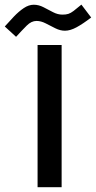

<svg xmlns="http://www.w3.org/2000/svg" viewBox="-97 -795 407 815"><path d="M58.1 -706.1Q36.1 -706.1 16.6 -686.5Q-2.9 -667 -28.8 -638.7L-76.7 -682.6Q-58.6 -703.1 -38.1 -724.6Q-17.6 -746.1 3.7 -760.5Q24.9 -774.9 46.4 -774.9Q67.4 -774.9 87.6 -764.4Q107.9 -753.9 127.9 -743.4Q147.9 -732.9 168 -732.9Q183.1 -732.9 193.1 -736.1Q203.1 -739.3 215.3 -748.5Q227.5 -757.8 248.5 -775.4L290 -720.7Q254.9 -693.8 228 -679.2Q201.2 -664.6 178.7 -664.6Q158.7 -664.6 138.2 -674.8Q117.7 -685.1 97.4 -695.6Q77.1 -706.1 58.1 -706.1ZM62.5 -604H164.6V-0.5H62.5Z"/></svg>

Font: Vazir Medium
Style: Medium
Weight: 500
Designer: Saber Rastikerdar
Foundry: Saber Rastikerdar
Version: Version 30.0.0